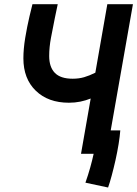

<svg xmlns="http://www.w3.org/2000/svg" viewBox="-20 -713 636 890"><path d="M481 156.2 376 133.8Q388.7 97.7 398.2 63.7Q407.7 29.8 414.1 0H355.5L400.4 -256.3Q377.4 -247.1 352.3 -241.9Q327.1 -236.8 299.3 -236.8Q203.1 -236.8 145.8 -292.5Q88.4 -348.1 88.4 -442.4Q88.4 -485.8 96.9 -537.6Q105.5 -589.4 116.7 -637.2L130.4 -693.4H247.6L234.4 -630.4Q224.6 -582 216.3 -537.8Q208 -493.7 208 -453.6Q208 -401.9 234.4 -375Q260.7 -348.1 316.9 -348.1Q345.7 -348.1 370.1 -355.2Q394.5 -362.3 421.9 -376L477.5 -693.4H596.2L493.2 -108.4H537.6Q535.6 -81.5 529.8 -45.2Q523.9 -8.8 515.4 29.3Q506.8 67.4 497.8 100.8Q488.8 134.3 481 156.2Z"/></svg>

Font: CaskaydiaCove NFP SemiBold
Style: Italic
Weight: 600
Italic angle: -10°
Designer: Aaron Bell
Foundry: Saja Typeworks
Version: Version 2111.001; VTT 6.35;Nerd Fonts 3.1.1